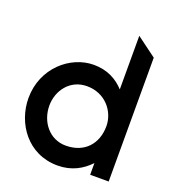

<svg xmlns="http://www.w3.org/2000/svg" viewBox="-123 -744 757 848"><g transform="rotate(20 255.0 -320.0)"><path d="M21 -226C21 -108 102 11 243 11C309 11 357 -17 393 -55V0H480V-582L387 -651V-399C354 -435 308 -462 243 -462C133 -462 21 -367 21 -226ZM119 -226C119 -295 166 -363 247 -363C333 -363 387 -295 387 -226C387 -143 335 -84 247 -84C170 -84 119 -150 119 -226Z"/></g></svg>

Font: Charger Pro
Style: ExBd
Weight: 400
Designer: Jasper
Foundry: Cannot Into Space Fonts
Version: Version 1.09